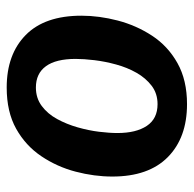

<svg xmlns="http://www.w3.org/2000/svg" viewBox="-23 -529 565 559"><g transform="rotate(-90 259.5 -249.5)"><path d="M235.8 12.5Q138.3 12.5 81.7 -43.3Q25 -99.2 25 -205Q25 -257.5 39.2 -311.7Q53.3 -365.8 84.2 -411.7Q115 -457.5 164.2 -485Q213.3 -512.5 284.2 -512.5Q380.8 -512.5 437.1 -457.1Q493.3 -401.7 493.3 -295Q493.3 -243.3 479.2 -189.2Q465 -135 435 -89.2Q405 -43.3 355.4 -15.4Q305.8 12.5 235.8 12.5ZM235.8 -73.3Q266.7 -73.3 289.2 -90.4Q311.7 -107.5 327.1 -134.6Q342.5 -161.7 351.2 -193.8Q360 -225.8 363.8 -257.1Q367.5 -288.3 367.5 -311.7Q367.5 -369.2 346.2 -398.3Q325 -427.5 284.2 -427.5Q253.3 -427.5 230.4 -410.4Q207.5 -393.3 192.5 -365.8Q177.5 -338.3 168.3 -306.2Q159.2 -274.2 155.4 -243.8Q151.7 -213.3 151.7 -190Q151.7 -135.8 172.5 -104.6Q193.3 -73.3 235.8 -73.3Z"/></g></svg>

Font: Familjen Grotesk SemiBold
Style: Italic
Weight: 600
Italic angle: -9.46201°
Designer: Anders Wikstroem, Jonas Baeckman, Matilda Gysing, Kristian Moeller
Foundry: Familjen STHLM AB
Version: Version 2.002